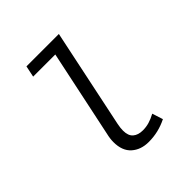

<svg xmlns="http://www.w3.org/2000/svg" viewBox="-196 -846 993 993"><g transform="rotate(-45 300.0 -350.0)"><path d="M325 12Q268 12 231.5 -20.5Q195 -53 195 -117Q195 -142 202 -171L303 -650H141L154 -712H391L277 -168Q272 -143 272 -124Q272 -86 292 -69Q312 -52 346 -52Q370 -52 392.5 -58.5Q415 -65 441 -79L460 -20Q428 -4 394.5 4Q361 12 325 12Z"/></g></svg>

Font: Source Code Pro
Style: Italic
Weight: 400
Italic angle: -11°
Monospace: yes
Designer: Paul D. Hunt, Teo Tuominen
Foundry: Adobe Systems Incorporated
Version: Version 1.050;PS 1.000;hotconv 16.6.51;makeotf.lib2.5.65220